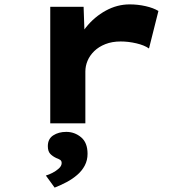

<svg xmlns="http://www.w3.org/2000/svg" viewBox="-20 -562 862 875"><path d="M209 0V-531H361L368 -332L318 -331Q334 -390 372 -437.5Q410 -485 462 -513.5Q514 -542 571 -542Q608 -542 643.5 -534Q679 -526 702 -512L659 -341Q638 -356 601.5 -364.5Q565 -373 530 -373Q491 -373 460.5 -361Q430 -349 409.5 -329Q389 -309 379 -285Q369 -261 369 -236V0ZM229 293 189 238Q203 234 219.5 225.5Q236 217 248.5 205.5Q261 194 261 181Q261 171 254 166.5Q247 162 236 158Q219 150 208.5 138.5Q198 127 198 104Q198 71 222.5 55Q247 39 282 39Q320 39 349.5 63.5Q379 88 379 139Q379 168 366.5 192Q354 216 332 235Q310 254 283.5 268Q257 282 229 293Z"/></svg>

Font: Lexend Zetta
Style: Bold
Weight: 700
Designer: Bonnie Shaver-Troup, Thomas Jockin
Foundry: Lexend
Version: Version 1.007